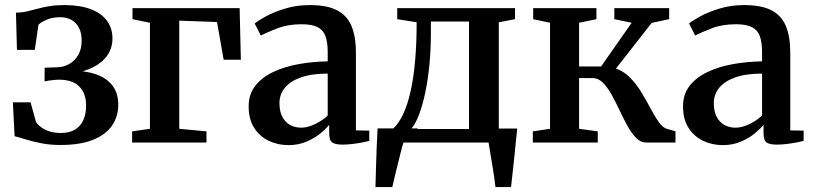

<svg xmlns="http://www.w3.org/2000/svg" viewBox="-20 -576 3288 776"><path d="M224 10Q183 10 148 3.2Q113 -3.5 85.8 -12Q58.5 -20.5 39 -25.5L32 -162.5H103.5L125.5 -83Q137 -65 162.8 -51.8Q188.5 -38.5 225.5 -38.5Q261 -38.5 283.8 -52.5Q306.5 -66.5 317.2 -91.2Q328 -116 328 -149Q328 -198.5 300.5 -226.2Q273 -254 218 -254Q211.5 -254 199.8 -253Q188 -252 176.8 -250.2Q165.5 -248.5 160 -247L160.5 -302.5L210 -304Q237.5 -304.5 260.2 -317.5Q283 -330.5 296.5 -354.2Q310 -378 310 -411.5Q310 -443 299 -464Q288 -485 268.5 -495.8Q249 -506.5 223 -506.5Q193.5 -506.5 169.8 -496.8Q146 -487 135.5 -476L120.5 -374.5H48.5L44.5 -525Q68 -525 88.5 -529.8Q109 -534.5 130.8 -540.5Q152.5 -546.5 178.8 -551Q205 -555.5 239.5 -555.5Q303 -555.5 346.5 -539Q390 -522.5 412.2 -492.2Q434.5 -462 434.5 -421Q434.5 -382 414 -352.5Q393.5 -323 356.5 -304.2Q319.5 -285.5 269.5 -278.5L273.5 -290Q328.5 -290 370 -275Q411.5 -260 434.8 -229.8Q458 -199.5 458 -152.5Q458 -105.5 433 -68.8Q408 -32 356.2 -11Q304.5 10 224 10Z M514 0V-45L586 -55.5V-484L515.5 -498.5V-543H948.5L953.5 -334.5H884L857 -487L704.5 -492.5V-55.5L814.5 -45V0Z M1145.5 10.5Q1102.5 10.5 1066 -7Q1029.5 -24.5 1007.2 -59.2Q985 -94 985 -146Q985 -195 1011.8 -229.2Q1038.5 -263.5 1084 -285Q1129.5 -306.5 1186.5 -316.8Q1243.5 -327 1304.5 -328V-365Q1304.5 -405 1295.5 -429.8Q1286.5 -454.5 1263.8 -466.2Q1241 -478 1199 -478Q1143.5 -478 1101 -461.5Q1058.5 -445 1034 -432.5L1009.5 -481Q1022 -492 1054.5 -509.8Q1087 -527.5 1133 -541.5Q1179 -555.5 1232 -555.5Q1300.5 -555.5 1341.2 -535Q1382 -514.5 1400.2 -471.8Q1418.5 -429 1418.5 -362V-49L1472.5 -48V-6.5Q1461.5 -3.5 1443 0Q1424.5 3.5 1403.8 6Q1383 8.5 1364.5 8.5Q1335.5 8.5 1323 0Q1310.5 -8.5 1310.5 -37.5V-71.5Q1299 -57 1275.8 -37.5Q1252.5 -18 1219.5 -3.8Q1186.5 10.5 1145.5 10.5ZM1197.5 -60Q1223 -60 1252.5 -74Q1282 -88 1304.5 -109V-278.5Q1239 -278.5 1195.8 -263Q1152.5 -247.5 1131 -220.8Q1109.5 -194 1109.5 -159.5Q1109.5 -126 1121 -104Q1132.5 -82 1152.2 -71Q1172 -60 1197.5 -60Z M1547 0V-52L1565.5 -53Q1590.5 -74.5 1609 -113.8Q1627.5 -153 1639.8 -208.2Q1652 -263.5 1658 -333.5Q1664 -403.5 1664 -486L1585.5 -498.5V-543H2061.5V-498.5L1996 -486V0ZM1641 -54.5H1875.5V-489H1721.5V-442.5Q1721.5 -375.5 1715.5 -313.8Q1709.5 -252 1698.5 -200.5Q1687.5 -149 1673 -111.2Q1658.5 -73.5 1641 -54.5ZM1497.5 180Q1498.5 146.5 1499.5 107Q1500.5 67.5 1502.2 25.5Q1504 -16.5 1506 -57H1669L1612 -4Q1607 10.5 1600.5 36.2Q1594 62 1587 90.5Q1580 119 1574.2 143.2Q1568.5 167.5 1565.5 180ZM1982.5 180Q1980.5 160.5 1976.8 136Q1973 111.5 1968.8 86Q1964.5 60.5 1960.8 37.8Q1957 15 1954.5 -0.5L1916 -56.5H2070.5Q2068.5 -38 2066 -14Q2063.5 10 2061 36.5Q2058.5 63 2055.5 89.2Q2052.5 115.5 2050 139Q2047.5 162.5 2045.5 180Z M2133.5 0V-45L2203 -55.5V-484L2135 -498.5V-543H2390.5V-498.5L2320.5 -484V-307.5H2409.5L2533 -484L2463 -498.5V-543H2684.5V-498.5L2614 -483.5L2469.5 -299Q2502 -287.5 2527.5 -261.2Q2553 -235 2572.8 -202.2Q2592.5 -169.5 2609.2 -137.8Q2626 -106 2641.8 -83.5Q2657.5 -61 2674.5 -55.5L2710 -45.5V0H2591Q2569 0 2550.8 -18.8Q2532.5 -37.5 2516 -67.2Q2499.5 -97 2484 -130.2Q2468.5 -163.5 2452 -193.2Q2435.5 -223 2416.8 -241.8Q2398 -260.5 2375 -260.5H2320.5V-55.5L2396 -45V0Z M2901 10.5Q2858 10.5 2821.5 -7Q2785 -24.5 2762.8 -59.2Q2740.5 -94 2740.5 -146Q2740.5 -195 2767.2 -229.2Q2794 -263.5 2839.5 -285Q2885 -306.5 2942 -316.8Q2999 -327 3060 -328V-365Q3060 -405 3051 -429.8Q3042 -454.5 3019.2 -466.2Q2996.5 -478 2954.5 -478Q2899 -478 2856.5 -461.5Q2814 -445 2789.5 -432.5L2765 -481Q2777.5 -492 2810 -509.8Q2842.5 -527.5 2888.5 -541.5Q2934.5 -555.5 2987.5 -555.5Q3056 -555.5 3096.8 -535Q3137.5 -514.5 3155.8 -471.8Q3174 -429 3174 -362V-49L3228 -48V-6.5Q3217 -3.5 3198.5 0Q3180 3.5 3159.2 6Q3138.5 8.5 3120 8.5Q3091 8.5 3078.5 0Q3066 -8.5 3066 -37.5V-71.5Q3054.5 -57 3031.2 -37.5Q3008 -18 2975 -3.8Q2942 10.5 2901 10.5ZM2953 -60Q2978.5 -60 3008 -74Q3037.5 -88 3060 -109V-278.5Q2994.5 -278.5 2951.2 -263Q2908 -247.5 2886.5 -220.8Q2865 -194 2865 -159.5Q2865 -126 2876.5 -104Q2888 -82 2907.8 -71Q2927.5 -60 2953 -60Z"/></svg>

Font: Merriweather 48pt SemiBold
Style: Regular
Weight: 600
Version: Version 2.100